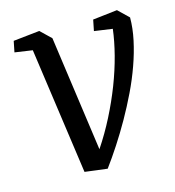

<svg xmlns="http://www.w3.org/2000/svg" viewBox="-88 -616 641 702"><g transform="rotate(-15 232.5 -265.5)"><path d="M149.4 0 82 -478.5 15.1 -488.3 23.4 -529.8 123 -540.5 162.6 -502.4 223.6 -65.9Q256.3 -114.7 283.7 -168.5Q311 -222.2 331.8 -275.9Q352.5 -329.6 366 -381.6Q379.4 -433.6 384.8 -478.5L315.9 -488.3L324.2 -529.8L417 -540.5L456.5 -502.4Q456.5 -461.9 447 -417.5Q437.5 -373 421.1 -327.1Q404.8 -281.2 382.8 -235.6Q360.8 -189.9 336.2 -146.5Q311.5 -103 285.4 -63Q259.3 -22.9 234.4 10.7Z"/></g></svg>

Font: Noticia Text
Style: Italic
Weight: 400
Italic angle: -8°
Designer: JM Sole
Foundry: JM Sole
Version: Version 1.003